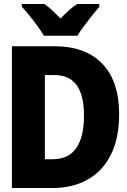

<svg xmlns="http://www.w3.org/2000/svg" viewBox="-20 -947 640 967"><path d="M40 0V-714H256Q410 -714 495 -626Q580 -538 580 -372Q580 -251 538.5 -168Q497 -85 421.5 -42.5Q346 0 242 0ZM244 -145Q325 -145 364 -201Q403 -257 403 -365Q403 -569 255 -569H206V-145ZM201 -767Q189 -788 169 -815.5Q149 -843 127.5 -869.5Q106 -896 90 -913V-927H203Q224 -913 243 -895Q262 -877 285 -854Q308 -878 328 -896Q348 -914 369 -927H480V-913Q465 -895 444 -869Q423 -843 403 -816Q383 -789 370 -767Z"/></svg>

Font: Noto Sans Mono Black
Style: Regular
Weight: 900
Designer: Monotype Design Team
Foundry: Monotype Imaging Inc.
Version: Version 2.014